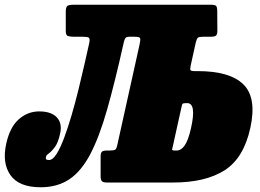

<svg xmlns="http://www.w3.org/2000/svg" viewBox="-55 -770 1095 810"><path d="M-28.5 -165Q-13 -234 24.5 -267Q62 -300 110.5 -300Q161 -300 184.8 -274.8Q208.5 -249.5 198.5 -206Q190.5 -168.5 176.8 -150Q163 -131.5 151.8 -123.5Q140.5 -115.5 139 -109Q137 -100 140 -97.5Q143 -95 152 -95Q167.5 -95 183.5 -120.2Q199.5 -145.5 215.5 -188.2Q231.5 -231 247 -283.8Q262.5 -336.5 276 -391.8Q289.5 -447 301 -497.5Q312.5 -548 321 -586Q325.5 -607 319.8 -611Q314 -615 293 -615H256.5Q240 -615 231.2 -618.2Q222.5 -621.5 222.5 -639V-721Q222.5 -739.5 229 -744.8Q235.5 -750 254 -750H835Q852.5 -750 857 -744.8Q861.5 -739.5 861.5 -722L862 -640Q862 -624.5 856.2 -619.8Q850.5 -615 834.5 -615H802.5Q785.5 -615 780.2 -611.2Q775 -607.5 771 -591L750 -496Q746.5 -480 748.2 -475Q750 -470 766 -470H779Q915 -470 972 -413.8Q1029 -357.5 1001 -230Q973 -102.5 892 -51.2Q811 0 675 0H396.5Q379.5 0 374.5 -6Q369.5 -12 369.5 -26V-111Q369.5 -124.5 374.8 -129.8Q380 -135 397 -135H407Q424.5 -135 430.5 -138.2Q436.5 -141.5 440 -159L534 -583Q538.5 -603.5 536 -609.2Q533.5 -615 512.5 -615H491.5Q478.5 -615 474.2 -609.5Q470 -604 467 -590.5Q430.5 -426 397.5 -309.8Q364.5 -193.5 326.5 -120.8Q288.5 -48 238 -14Q187.5 20 116.5 20Q25 20 -11 -31.2Q-47 -82.5 -28.5 -165ZM683 -135H690Q709.5 -135 724.5 -156.8Q739.5 -178.5 751 -230Q774.5 -335 734.5 -335H730.5Q716.5 -335 714.5 -331.2Q712.5 -327.5 709.5 -313L675 -157Q672 -144 671 -139.5Q670 -135 683 -135Z"/></svg>

Font: Besley* Condensed Fatface
Style: Italic
Weight: 900
Width: 3
Italic angle: -13°
Designer: Owen Earl
Foundry: indestructible type*
Version: Version 3.000; ttfautohint (v1.8.3)